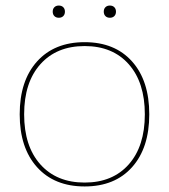

<svg xmlns="http://www.w3.org/2000/svg" viewBox="-20 -662 609 692"><path d="M518 -250Q518 -129 456 -59.5Q394 10 285 10Q176 10 113.5 -59.5Q51 -129 51 -250Q51 -371 113.5 -440.5Q176 -510 285 -510Q394 -510 456 -440.5Q518 -371 518 -250ZM67 -250Q67 -135 125.5 -69.5Q184 -4 285 -4Q386 -4 444 -69.5Q502 -135 502 -250Q502 -365 444 -430.5Q386 -496 285 -496Q184 -496 125.5 -430.5Q67 -365 67 -250ZM214 -620Q214 -610 208 -604Q202 -598 192 -598Q182 -598 176 -604Q170 -610 170 -620Q170 -630 176 -636Q182 -642 192 -642Q202 -642 208 -636Q214 -630 214 -620ZM398 -620Q398 -610 392 -604Q386 -598 376 -598Q366 -598 360 -604Q354 -610 354 -620Q354 -630 360 -636Q366 -642 376 -642Q386 -642 392 -636Q398 -630 398 -620Z"/></svg>

Font: Work Sans Thin
Style: Regular
Weight: 260
Designer: Wei Huang
Foundry: Wei Huang
Version: Version 1.500